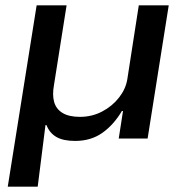

<svg xmlns="http://www.w3.org/2000/svg" viewBox="-20 -518 691 718"><path d="M9 180 117 -498H229L182 -201Q175 -163 182.5 -136.5Q190 -110 214 -95.5Q238 -81 279 -81Q324 -81 362 -101Q400 -121 425 -153Q450 -185 456 -221L499 -498H611L532 0H424L440 -103H436Q405 -51 362.5 -21Q320 9 261 9Q216 9 190.5 -6Q165 -21 154 -50H150L121 180Z"/></svg>

Font: Nunito Sans 7pt SemiExpanded SemiBold
Style: Italic
Weight: 600
Width: 6
Italic angle: -9°
Designer: Vernon Adams
Foundry: Vernon Adams
Version: Version 3.101;gftools[0.9.27]